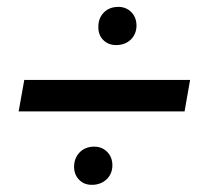

<svg xmlns="http://www.w3.org/2000/svg" viewBox="-20 -611 599 548"><path d="M506.8 -293H33.2L49.3 -382.8H522.5ZM260.7 -534.7Q260.7 -558.6 275.6 -574.5Q290.5 -590.3 314.9 -591.3Q338.4 -592.3 354 -577.1Q369.6 -562 369.6 -537.6Q369.1 -513.7 353.8 -498.5Q338.4 -483.4 314.5 -482.4Q290.5 -481.4 275.4 -496.1Q260.3 -510.7 260.7 -534.7ZM191.4 -135.7Q191.9 -159.7 206.8 -175.5Q221.7 -191.4 246.1 -192.4Q269.5 -193.4 285.2 -178.2Q300.8 -163.1 300.8 -138.7Q300.3 -114.7 284.7 -99.6Q269 -84.5 245.1 -83.5Q221.2 -82.5 206.3 -97.4Q191.4 -112.3 191.4 -135.7Z"/></svg>

Font: Roboto
Style: Italic
Weight: 400
Italic angle: -12°
Designer: Google
Version: Version 2.134; 2016; ttfautohint (v1.6)